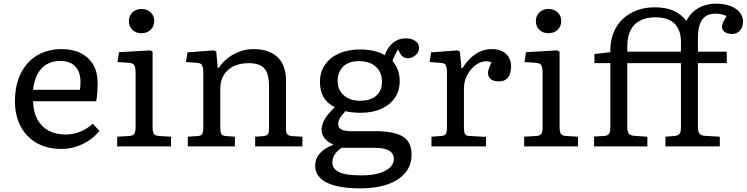

<svg xmlns="http://www.w3.org/2000/svg" viewBox="-20 -802 4091 1052"><path d="M317 14Q239 14 182 -18Q125 -50 93.5 -109Q62 -168 62 -247Q62 -336 94 -400Q126 -464 183.5 -498.5Q241 -533 319 -533Q379 -533 423 -510.5Q467 -488 491 -447Q515 -406 515 -349Q515 -323 513.5 -298.5Q512 -274 507 -247H161Q163 -187 185.5 -146.5Q208 -106 247.5 -85.5Q287 -65 340 -65Q381 -65 419.5 -80.5Q458 -96 488 -124L525 -85Q488 -39 432.5 -12.5Q377 14 317 14ZM161 -310H418Q420 -320 420.5 -330.5Q421 -341 421 -353Q421 -408 392.5 -438Q364 -468 309 -468Q268 -468 236.5 -450Q205 -432 186 -397Q167 -362 161 -310Z M622 0V-53L689 -57Q710 -59 716.5 -69.5Q723 -80 723 -108V-398Q723 -434 715.5 -445.5Q708 -457 684 -458L624 -462L632 -516L803 -526L816 -519V-104Q816 -85 821 -72Q826 -59 851 -57L917 -53V0ZM755 -620Q725 -620 705.5 -638.5Q686 -657 686 -686Q686 -715 705.5 -734Q725 -753 755 -753Q785 -753 805 -734.5Q825 -716 825 -687Q825 -658 805.5 -639Q786 -620 755 -620Z M1009 0V-53L1066 -57Q1080 -58 1087 -67Q1094 -76 1094 -105V-401Q1094 -433 1087 -445Q1080 -457 1057 -458L999 -462L1007 -515L1152 -526L1165 -519L1173 -430H1179Q1209 -477 1261 -505Q1313 -533 1370 -533Q1426 -533 1465.5 -513.5Q1505 -494 1526 -456Q1547 -418 1547 -362V-97Q1547 -77 1553 -67.5Q1559 -58 1581 -56L1637 -53V0H1378V-53L1422 -56Q1440 -58 1447 -65.5Q1454 -73 1454 -98V-328Q1454 -371 1444.5 -399Q1435 -427 1410.5 -441.5Q1386 -456 1342 -456Q1295 -456 1260 -439Q1225 -422 1206 -390.5Q1187 -359 1187 -317V-102Q1187 -78 1192.5 -68.5Q1198 -59 1214 -57L1267 -53V0Z M1953 230Q1893 230 1847 222Q1801 214 1770 198.5Q1739 183 1723 160Q1707 137 1707 106Q1707 81 1717 61Q1727 41 1748.5 23.5Q1770 6 1804 -8V-12Q1779 -20 1760.5 -42Q1742 -64 1742 -89Q1742 -115 1756.5 -144Q1771 -173 1813 -213V-216Q1773 -235 1753 -269.5Q1733 -304 1733 -353Q1733 -407 1760.5 -447Q1788 -487 1837.5 -509Q1887 -531 1954 -531Q1981 -531 2004.5 -527.5Q2028 -524 2049 -517.5Q2070 -511 2088 -500Q2105 -545 2134.5 -568.5Q2164 -592 2204 -592Q2225 -592 2241.5 -585Q2258 -578 2267 -566.5Q2276 -555 2276 -539Q2276 -517 2257 -500Q2238 -483 2215 -483Q2200 -483 2189.5 -490Q2179 -497 2172 -510L2161 -531Q2152 -517 2145 -502.5Q2138 -488 2130 -468Q2150 -446 2160 -418Q2170 -390 2170 -358Q2170 -305 2143.5 -266Q2117 -227 2069 -205.5Q2021 -184 1956 -184Q1933 -184 1909 -186.5Q1885 -189 1873 -193Q1853 -173 1843 -155.5Q1833 -138 1833 -124Q1833 -108 1842 -99Q1851 -90 1868 -86.5Q1885 -83 1908 -83H2045Q2135 -83 2185 -55Q2235 -27 2235 46Q2235 81 2222.5 109.5Q2210 138 2186 160.5Q2162 183 2127.5 198.5Q2093 214 2049 222Q2005 230 1953 230ZM1961 159Q2016 159 2055.5 147.5Q2095 136 2116.5 116Q2138 96 2138 70Q2138 39 2112 23.5Q2086 8 2036 8H1852Q1826 25 1813.5 45Q1801 65 1801 89Q1801 123 1838 141Q1875 159 1961 159ZM1952 -250Q2011 -250 2042 -278Q2073 -306 2073 -355Q2073 -405 2039.5 -436Q2006 -467 1946 -467Q1891 -467 1860.5 -437.5Q1830 -408 1830 -358Q1830 -310 1863.5 -280Q1897 -250 1952 -250Z M2344 0V-53L2399 -57Q2417 -59 2423 -69Q2429 -79 2429 -105V-401Q2429 -434 2422 -445.5Q2415 -457 2392 -458L2334 -462L2342 -515L2487 -526L2500 -519L2508 -429H2514Q2546 -480 2586.5 -506.5Q2627 -533 2674 -533Q2724 -533 2752 -507.5Q2780 -482 2780 -438Q2780 -413 2773 -394.5Q2766 -376 2751 -366Q2736 -356 2713 -356Q2684 -356 2669 -368.5Q2654 -381 2654 -402Q2654 -409 2656 -417Q2658 -425 2662 -435.5Q2666 -446 2673 -460Q2649 -471 2622.5 -463.5Q2596 -456 2573 -434.5Q2550 -413 2536 -382.5Q2522 -352 2522 -318V-103Q2522 -80 2527 -69Q2532 -58 2551 -57L2643 -52V0Z M2852 0V-53L2919 -57Q2940 -59 2946.5 -69.5Q2953 -80 2953 -108V-398Q2953 -434 2945.5 -445.5Q2938 -457 2914 -458L2854 -462L2862 -516L3033 -526L3046 -519V-104Q3046 -85 3051 -72Q3056 -59 3081 -57L3147 -53V0ZM2985 -620Q2955 -620 2935.5 -638.5Q2916 -657 2916 -686Q2916 -715 2935.5 -734Q2955 -753 2985 -753Q3015 -753 3035 -734.5Q3055 -716 3055 -687Q3055 -658 3035.5 -639Q3016 -620 2985 -620Z M3417 -519H3711V-574Q3711 -636 3677 -671.5Q3643 -707 3569 -707Q3522 -707 3487.5 -689.5Q3453 -672 3435 -636.5Q3417 -601 3417 -547ZM3235 0V-54L3290 -57Q3307 -58 3315.5 -67Q3324 -76 3324 -104V-456H3237V-506L3324 -516V-525Q3324 -581 3342.5 -625Q3361 -669 3394 -699.5Q3427 -730 3471.5 -746Q3516 -762 3567 -762Q3629 -762 3671 -743Q3713 -724 3741 -688Q3758 -721 3783 -741.5Q3808 -762 3839 -772Q3870 -782 3905 -782Q3948 -782 3981 -769.5Q4014 -757 4032.5 -735Q4051 -713 4051 -682Q4051 -654 4034.5 -635Q4018 -616 3991 -616Q3966 -616 3951 -626.5Q3936 -637 3936 -655Q3936 -666 3941.5 -678.5Q3947 -691 3961 -714Q3948 -720 3933.5 -723.5Q3919 -727 3899 -727Q3864 -727 3843 -710.5Q3822 -694 3813 -664Q3804 -634 3804 -593V-519H3962V-456H3804V-107Q3804 -81 3812 -70.5Q3820 -60 3839 -58L3924 -53V0H3626V-53L3677 -57Q3694 -59 3702.5 -67.5Q3711 -76 3711 -104V-456L3417 -456V-107Q3417 -81 3425 -70.5Q3433 -60 3452 -58L3527 -53V0Z"/></svg>

Font: Literata Variable Black
Style: Regular
Weight: 900
Designer: Latin by Veronika Burian and Jose Scaglione. Greek by Irene Vlachou. Cyrillic by Vera Evstafieva.
Foundry: TypeTogether
Version: Version 3.021